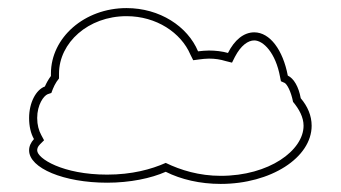

<svg xmlns="http://www.w3.org/2000/svg" viewBox="-20 -818 843 475"><path d="M106 -636V-630C100 -622 95 -613 91 -604C69 -596 52 -564 52 -526C52 -506 56 -488 64 -474C56 -465 52 -456 52 -446C52 -402 138 -366 245 -366C302 -366 354 -377 390 -393C428 -374 475 -363 526 -363C650 -363 751 -428 751 -507C751 -532 741 -555 724 -575C719 -603 707 -624 692 -631C680 -694 648 -738 609 -738C583 -738 560 -719 544 -687C530 -691 513 -693 497 -693C488 -693 479 -692 470 -691C444 -753 375 -798 293 -798C189 -798 106 -725 106 -636ZM390 -415C354 -399 306 -386 245 -386C135 -386 72 -426 72 -446C72 -450 73 -455 79 -461L89 -471L82 -484C76 -495 72 -509 72 -526C72 -559 88 -581 98 -585L107 -588C112 -602 117 -613 126 -624V-636C126 -712 198 -778 293 -778C367 -778 428 -737 451 -683L458 -669L473 -671C481 -672 489 -673 497 -673C512 -673 525 -671 538 -667L554 -663L561 -677C576 -706 594 -718 609 -718C631 -718 662 -688 673 -627L675 -617L684 -613C690 -610 700 -592 705 -566C720 -548 731 -528 731 -507C731 -446 646 -383 526 -383C473 -383 427 -397 390 -415Z"/></svg>

Font: CISF Camouflage Kit
Style: OuLn
Weight: 400
Designer: Robert Jablonski, Jasper
Foundry: Cannot Into Space Fonts
Version: Version 1.27